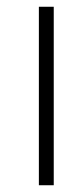

<svg xmlns="http://www.w3.org/2000/svg" viewBox="-20 -546 210 568"><path d="M95 2V-526H139V2Z"/></svg>

Font: Ekushey Bangla
Style: Regular
Weight: 400
Designer: Al Mamun Sumon
Foundry: Al Mamun Sumon
Version: Version 1.0